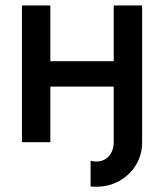

<svg xmlns="http://www.w3.org/2000/svg" viewBox="-20 -528 609 713"><path d="M507.8 0Q507.8 47.4 484.6 85Q461.4 122.6 422.9 144Q384.3 165.5 336.9 165.5Q326.2 165.5 316.4 164.6V68.8Q325.7 71.8 336.9 71.8Q367.2 71.8 384.8 51.3Q402.3 30.8 402.3 0V-206.5H167V0H61.5V-507.8H167V-300.8H402.3V-507.8H507.8Z"/></svg>

Font: Giphurs Medium
Style: Regular
Weight: 500
Version: Version 0.920; ttfautohint (v1.8.4.7-5d5b)